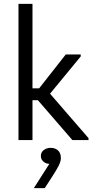

<svg xmlns="http://www.w3.org/2000/svg" viewBox="-20 -720 480 987"><path d="M352 0H435V-10L209 -271V-204L395 -430V-440H318L153 -230ZM125 -205H211V-266H125ZM75 0H147V-309V-316V-700H75V-316V-309V-126V-111ZM271 119 253 92 154 247H210L247 190Q270 155 281.5 132Q293 109 293 93Q293 67 278.5 53.5Q264 40 240 40Q221 40 205.5 51Q190 62 190 82Q190 104 210.5 116Q231 128 271 119Z"/></svg>

Font: Tilda Sans VF
Style: Regular
Weight: 400
Designer: ParaType Ltd
Foundry: ParaType Ltd
Version: Version 1.010